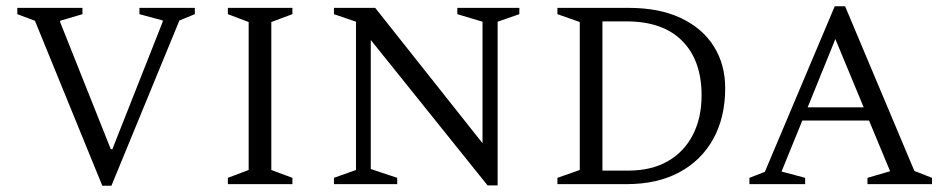

<svg xmlns="http://www.w3.org/2000/svg" viewBox="-20 -585 3014 610"><path d="M305 5 91 -519 35 -540V-560H242V-540L171 -519V-515L332 -111H337L497 -516V-520L423 -540V-560H599V-540L550 -520L334 5Z M704 0V-20L770 -45V-515L704 -540V-560H909V-540L842 -515V-45L909 -20V0Z M1041 0V-20L1111 -45V-516L1041 -540V-560H1172L1513 -130V-516L1433 -540V-560H1630V-540L1561 -516V4H1529L1158 -458V-48L1242 -20V0Z M1751 0V-20L1822 -45V-515L1751 -540V-560H1977Q2075 -560 2143.5 -527.5Q2212 -495 2248 -437.5Q2284 -380 2284 -305Q2284 -212 2246 -143.5Q2208 -75 2138 -37.5Q2068 0 1971 0ZM1971 -517H1894V-43H1976Q2050 -43 2102 -73Q2154 -103 2181.5 -157Q2209 -211 2209 -282Q2209 -393 2147.5 -455Q2086 -517 1971 -517Z M2361 0V-20L2410 -39L2632 -565H2665L2885 -42L2941 -20V0H2736V-20L2808 -41L2741 -202H2529L2463 -40L2538 -20V0ZM2546 -244H2724L2634 -461Z"/></svg>

Font: Spectral SC Light
Style: Regular
Weight: 300
Designer: Jean-Baptiste Levee
Foundry: Production Type
Version: Version 2.001